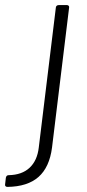

<svg xmlns="http://www.w3.org/2000/svg" viewBox="-92 -524 342 753"><path d="M-72 199 -69 173Q-67 163 -58 163Q-6 162 24 134Q54 106 60 55L127 -494Q127 -498 130 -501Q133 -504 138 -504H171Q175 -504 177.5 -501Q180 -498 179 -494L112 55Q102 132 59 170Q16 208 -63 209Q-68 209 -70.5 206Q-73 203 -72 199Z"/></svg>

Font: Barlow Light
Style: Italic
Weight: 300
Italic angle: -7°
Designer: Jeremy Tribby
Foundry: Tribby Type
Version: Version 1.408